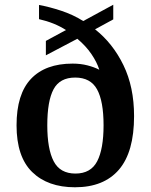

<svg xmlns="http://www.w3.org/2000/svg" viewBox="-20 -782 638 812"><path d="M297 10Q182 10 116 -54.5Q50 -119 50 -252Q50 -384 111 -448.5Q172 -513 287 -513Q321 -513 350 -505.5Q379 -498 400 -487Q390 -519 366.5 -553.5Q343 -588 307 -618L174 -548V-609L259 -655Q211 -686 145 -701V-761Q189 -753 239 -736.5Q289 -720 332 -693L459 -762V-700L382 -658Q457 -599 502 -506.5Q547 -414 547 -291Q547 -139 483 -64.5Q419 10 297 10ZM299 -48Q364 -48 391 -100Q418 -152 418 -252Q418 -354 390.5 -404Q363 -454 298 -454Q233 -454 206.5 -404.5Q180 -355 180 -252Q180 -152 207 -100Q234 -48 299 -48Z"/></svg>

Font: Noto Serif Hentaigana SemiBold
Style: Regular
Weight: 600
Designer: Kazuhiro Yamada
Foundry: nipponia
Version: Version 1.000; ttfautohint (v1.8.4.7-5d5b)